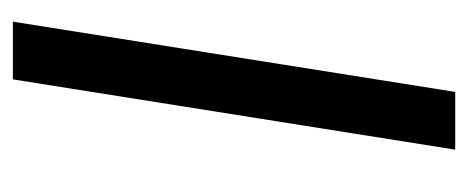

<svg xmlns="http://www.w3.org/2000/svg" viewBox="-240 -506 745 306"><g transform="rotate(-90 133.0 -352.5)"><path d="M48 0 160 -705H252L140 0Z"/></g></svg>

Font: Nunito Sans 10pt SemiCondensed Medium
Style: Italic
Weight: 500
Width: 4
Italic angle: -9°
Designer: Vernon Adams
Foundry: Vernon Adams
Version: Version 3.101;gftools[0.9.27]